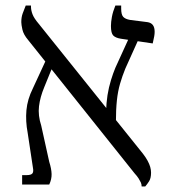

<svg xmlns="http://www.w3.org/2000/svg" viewBox="-20 -667 624 694"><path d="M492 7Q492 -1 489 -7.5Q486 -14 481 -22Q476 -30 466 -41L82 -522Q65 -542 61 -560Q57 -578 57 -587Q57 -605 62 -618.5Q67 -632 73 -647H92V-643Q92 -630 97.5 -615.5Q103 -601 120 -581L497 -111Q507 -98 513.5 -86Q520 -74 523 -63.5Q526 -53 526 -43Q526 -23 519 -12Q512 -1 505 7ZM60 0V-34H76Q92 -34 97 -40Q102 -46 99 -61L80 -187Q72 -229 75.5 -268.5Q79 -308 99 -348L148 -454L175 -438L140 -352Q125 -316 121 -283Q117 -250 129 -213L158 -82Q166 -57 166.5 -38Q167 -19 158 0ZM399 -226 364 -266Q364 -294 368.5 -322.5Q373 -351 381 -377Q389 -403 397 -422L449 -536L483 -530L433 -419Q422 -392 414 -364.5Q406 -337 402.5 -304Q399 -271 399 -226ZM532 -510 417 -527Q398 -530 389.5 -538.5Q381 -547 381 -573Q381 -587 384.5 -606Q388 -625 397 -647H418V-636Q418 -614 425.5 -606Q433 -598 450 -595L513 -587Q526 -585 532.5 -576.5Q539 -568 539 -552Q539 -545 537.5 -536Q536 -527 532 -510Z"/></svg>

Font: Noto Serif Hebrew Light
Style: Regular
Weight: 300
Version: Version 2.003